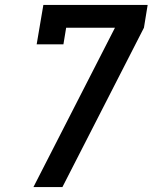

<svg xmlns="http://www.w3.org/2000/svg" viewBox="-20 -755 640 775"><path d="M115 0 444 -643H247L236 -576H128L155 -735H576L561 -643L232 0Z"/></svg>

Font: Iosevka Etoile SmBdObl
Style: Regular
Weight: 600
Italic angle: -9°
Designer: Belleve Invis
Foundry: Belleve Invis
Version: Version 15.5.2; ttfautohint (v1.8.4)